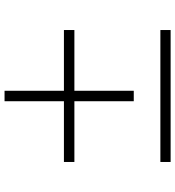

<svg xmlns="http://www.w3.org/2000/svg" viewBox="17 -787 770 844"><g transform="rotate(-90 402.0 -365.0)"><path d="M379 -162V-423H112V-469H379V-730H425V-469H692V-423H425V-162ZM112 0V-45H692V0Z"/></g></svg>

Font: M PLUS 1 Thin Light
Style: Regular
Weight: 300
Version: Version 1.001